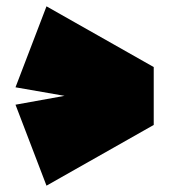

<svg xmlns="http://www.w3.org/2000/svg" viewBox="-20 -628 535 607"><path d="M466 -416V-233L127 -41L29 -297L184 -325L29 -352L127 -608Z"/></svg>

Font: Erica One
Style: Regular
Weight: 400
Designer: Miguel Hernandez
Foundry: Miguel Hernandez
Version: Version 1.003